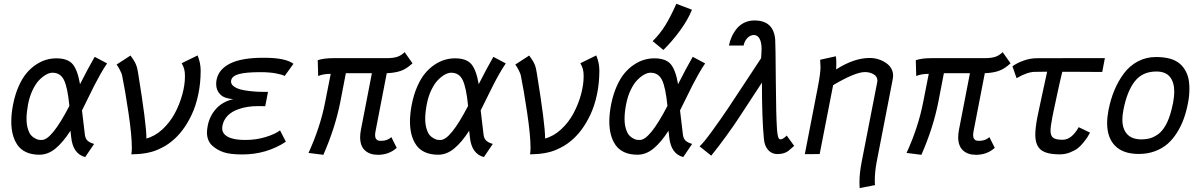

<svg xmlns="http://www.w3.org/2000/svg" viewBox="-20 -800 6251 997"><path d="M125.5 -257.3Q117.7 -215.3 117.7 -183.6Q117.7 -153.3 124.8 -130.9Q131.8 -108.4 141.1 -97.9Q150.4 -87.4 162.4 -81.3Q174.3 -75.2 180.2 -74.2Q186 -73.2 190.9 -73.2H197.3Q248.5 -73.2 340.3 -250Q331.1 -345.2 312.5 -383.8Q293.9 -422.4 252.4 -422.4Q237.3 -422.4 219.5 -412.6Q201.7 -402.8 183.3 -384Q165 -365.2 149.2 -332Q133.3 -298.8 125.5 -257.3ZM405.8 -226.6Q418.9 -113.3 420.9 -99.1Q423.8 -79.1 435.5 -68.8Q447.3 -58.6 468.8 -52.7L422.4 15.6Q358.4 -1 349.6 -87.9Q349.1 -93.3 347.9 -104.2Q346.7 -115.2 345.7 -121.1Q308.1 -62 268.8 -29.3Q229.5 3.4 184.6 3.4Q145 3.4 116.2 -9.8Q87.4 -22.9 70.8 -47.1Q54.2 -71.3 46.4 -101.6Q38.6 -131.8 38.6 -168.9Q38.6 -209.5 47.9 -257.3Q58.1 -309.1 76.4 -350.8Q94.7 -392.6 117.2 -419.4Q139.6 -446.3 166.5 -464.1Q193.4 -481.9 219.5 -489.5Q245.6 -497.1 272.5 -497.1Q331.1 -497.1 356.9 -467.3Q382.8 -437.5 395.5 -362.8Q438 -446.8 471.7 -504.9L536.1 -470.7Q521 -449.2 502.4 -416.5Q483.9 -383.8 470.9 -358.2Q458 -332.5 436.5 -288.8Q415 -245.1 405.8 -226.6Z M657.7 -511.7Q677.7 -484.9 685.5 -466.3Q693.4 -447.8 697.3 -419.9Q740.2 -155.3 740.2 -84.5L739.7 -82Q738.8 -82 738.8 -80.6Q783.7 -91.8 822.8 -127.7Q861.8 -163.6 887 -210.2Q912.1 -256.8 926.3 -307.9Q940.4 -358.9 940.4 -403.8Q940.4 -425.8 936.8 -439.9Q933.1 -454.1 923.3 -471.7L1005.9 -512.2Q1022 -473.6 1022 -433.1Q1022 -367.7 1009.3 -308.3Q996.6 -249 975.1 -203.9Q953.6 -158.7 928 -124.8Q902.3 -90.8 873 -67.4Q856 -53.2 839.8 -43.5Q823.7 -33.7 798.3 -22.5Q772.9 -11.2 738.5 -5.1Q704.1 1 662.1 1.5Q664.6 -13.2 664.6 -33.2Q664.6 -97.7 646.7 -217.3Q628.9 -336.9 613.8 -409.7Q612.3 -417.5 602.5 -436.8Q592.8 -456.1 585.4 -464.8Z M1464.4 -64Q1363.8 2 1238.3 2Q1175.8 2 1141.8 -9.3Q1107.9 -20.5 1082 -43.9Q1054.7 -69.3 1054.7 -112.3Q1054.7 -125.5 1058.6 -147Q1068.4 -197.8 1102.1 -235.1Q1135.7 -272.5 1191.4 -285.2Q1145 -288.1 1123.8 -309.6Q1102.5 -331.1 1102.5 -363.3Q1102.5 -375.5 1104.5 -385.3Q1115.2 -440.4 1175 -470.2Q1234.9 -500 1345.7 -500H1352.5Q1462.4 -500 1503.9 -468.8L1458 -405.3Q1448.2 -412.1 1414.1 -418.7Q1379.9 -425.3 1332 -425.3Q1256.8 -425.3 1220.7 -415.3Q1184.6 -405.3 1180.2 -382.3Q1179.7 -380.4 1179.7 -376.5Q1179.7 -362.3 1193.8 -351.8Q1208 -341.3 1227.5 -335.9Q1247.1 -330.6 1274.7 -327.4Q1302.2 -324.2 1321 -323.5Q1339.8 -322.8 1360.4 -322.8H1362.8H1371.6L1357.4 -248.5Q1351.1 -248.5 1338.4 -248.8Q1325.7 -249 1319.3 -249Q1263.2 -249 1219.2 -233.4Q1147 -208.5 1134.8 -146Q1133.8 -141.6 1133.8 -133.8Q1133.8 -105 1164.1 -89.1Q1194.3 -73.2 1253.4 -73.2Q1310.1 -73.2 1359.4 -88.4Q1408.7 -103.5 1434.1 -123Z M1986.8 -498Q2023.9 -498 2044.7 -505.6Q2065.4 -513.2 2081.1 -529.3L2122.1 -471.2Q2089.8 -441.4 2059.6 -431.4Q2029.3 -421.4 1988.3 -419.9L1930.2 -119.6Q1927.7 -106 1927.7 -98.6Q1927.7 -85.4 1933.1 -78.4Q1938.5 -71.3 1944.6 -70.1Q1950.7 -68.8 1960.4 -68.8Q1991.2 -68.8 2012.2 -87.9L2040 -32.2Q2000 3.9 1942.4 3.9Q1899.9 3.9 1875 -19Q1850.1 -42 1850.1 -87.9Q1850.1 -106 1854.5 -127.9L1911.1 -419.9H1775.9L1747.1 -270.5Q1720.7 -136.7 1659.2 3.9L1582 -5.9Q1643.6 -140.1 1668.9 -272.5L1697.3 -416.5Q1658.2 -416.5 1632.3 -405.3L1629.9 -487.3Q1660.6 -498 1710.4 -498Z M2195.8 -257.3Q2188 -215.3 2188 -183.6Q2188 -153.3 2195.1 -130.9Q2202.1 -108.4 2211.4 -97.9Q2220.7 -87.4 2232.7 -81.3Q2244.6 -75.2 2250.5 -74.2Q2256.3 -73.2 2261.2 -73.2H2267.6Q2318.8 -73.2 2410.6 -250Q2401.4 -345.2 2382.8 -383.8Q2364.3 -422.4 2322.8 -422.4Q2307.6 -422.4 2289.8 -412.6Q2272 -402.8 2253.7 -384Q2235.4 -365.2 2219.5 -332Q2203.6 -298.8 2195.8 -257.3ZM2476.1 -226.6Q2489.3 -113.3 2491.2 -99.1Q2494.1 -79.1 2505.9 -68.8Q2517.6 -58.6 2539.1 -52.7L2492.7 15.6Q2428.7 -1 2419.9 -87.9Q2419.4 -93.3 2418.2 -104.2Q2417 -115.2 2416 -121.1Q2378.4 -62 2339.1 -29.3Q2299.8 3.4 2254.9 3.4Q2215.3 3.4 2186.5 -9.8Q2157.7 -22.9 2141.1 -47.1Q2124.5 -71.3 2116.7 -101.6Q2108.9 -131.8 2108.9 -168.9Q2108.9 -209.5 2118.2 -257.3Q2128.4 -309.1 2146.7 -350.8Q2165 -392.6 2187.5 -419.4Q2210 -446.3 2236.8 -464.1Q2263.7 -481.9 2289.8 -489.5Q2315.9 -497.1 2342.8 -497.1Q2401.4 -497.1 2427.2 -467.3Q2453.1 -437.5 2465.8 -362.8Q2508.3 -446.8 2542 -504.9L2606.4 -470.7Q2591.3 -449.2 2572.8 -416.5Q2554.2 -383.8 2541.3 -358.2Q2528.3 -332.5 2506.8 -288.8Q2485.4 -245.1 2476.1 -226.6Z M2728 -511.7Q2748 -484.9 2755.9 -466.3Q2763.7 -447.8 2767.6 -419.9Q2810.5 -155.3 2810.5 -84.5L2810.1 -82Q2809.1 -82 2809.1 -80.6Q2854 -91.8 2893.1 -127.7Q2932.1 -163.6 2957.3 -210.2Q2982.4 -256.8 2996.6 -307.9Q3010.7 -358.9 3010.7 -403.8Q3010.7 -425.8 3007.1 -439.9Q3003.4 -454.1 2993.7 -471.7L3076.2 -512.2Q3092.3 -473.6 3092.3 -433.1Q3092.3 -367.7 3079.6 -308.3Q3066.9 -249 3045.4 -203.9Q3023.9 -158.7 2998.3 -124.8Q2972.7 -90.8 2943.4 -67.4Q2926.3 -53.2 2910.2 -43.5Q2894 -33.7 2868.7 -22.5Q2843.3 -11.2 2808.8 -5.1Q2774.4 1 2732.4 1.5Q2734.9 -13.2 2734.9 -33.2Q2734.9 -97.7 2717 -217.3Q2699.2 -336.9 2684.1 -409.7Q2682.6 -417.5 2672.9 -436.8Q2663.1 -456.1 2655.8 -464.8Z M3369.1 -586.4Q3408.7 -625.5 3435.8 -670.2Q3462.9 -714.8 3492.2 -780.3L3573.2 -749.5Q3551.8 -696.8 3511.7 -641.8Q3471.7 -586.9 3424.8 -540.5ZM3231 -257.3Q3223.1 -215.3 3223.1 -183.6Q3223.1 -153.3 3230.2 -130.9Q3237.3 -108.4 3246.6 -97.9Q3255.9 -87.4 3267.8 -81.3Q3279.8 -75.2 3285.6 -74.2Q3291.5 -73.2 3296.4 -73.2H3302.7Q3354 -73.2 3445.8 -250Q3436.5 -345.2 3418 -383.8Q3399.4 -422.4 3357.9 -422.4Q3342.8 -422.4 3325 -412.6Q3307.1 -402.8 3288.8 -384Q3270.5 -365.2 3254.6 -332Q3238.8 -298.8 3231 -257.3ZM3511.2 -226.6Q3524.4 -113.3 3526.4 -99.1Q3529.3 -79.1 3541 -68.8Q3552.7 -58.6 3574.2 -52.7L3527.8 15.6Q3463.9 -1 3455.1 -87.9Q3454.6 -93.3 3453.4 -104.2Q3452.1 -115.2 3451.2 -121.1Q3413.6 -62 3374.3 -29.3Q3335 3.4 3290 3.4Q3250.5 3.4 3221.7 -9.8Q3192.9 -22.9 3176.3 -47.1Q3159.7 -71.3 3151.9 -101.6Q3144 -131.8 3144 -168.9Q3144 -209.5 3153.3 -257.3Q3163.6 -309.1 3181.9 -350.8Q3200.2 -392.6 3222.7 -419.4Q3245.1 -446.3 3272 -464.1Q3298.8 -481.9 3325 -489.5Q3351.1 -497.1 3377.9 -497.1Q3436.5 -497.1 3462.4 -467.3Q3488.3 -437.5 3501 -362.8Q3543.5 -446.8 3577.1 -504.9L3641.6 -470.7Q3626.5 -449.2 3607.9 -416.5Q3589.4 -383.8 3576.4 -358.2Q3563.5 -332.5 3542 -288.8Q3520.5 -245.1 3511.2 -226.6Z M3673.3 8.3 3612.8 -40Q3632.8 -57.6 3677.7 -119.4Q3722.7 -181.2 3761 -238.3Q3799.3 -295.4 3857.9 -385Q3916.5 -474.6 3932.1 -497.6Q3934.6 -527.8 3934.6 -547.9Q3934.6 -580.1 3924.1 -599.1Q3913.6 -618.2 3895 -618.2Q3876 -618.2 3860.8 -602.5Q3845.7 -586.9 3841.3 -563.5H3765.1Q3770 -588.4 3780.3 -610.6Q3790.5 -632.8 3806.4 -652.1Q3822.3 -671.4 3845.7 -682.6Q3869.1 -693.8 3897.5 -693.8Q3997.6 -693.8 4005.4 -593.8Q4007.3 -566.9 4008.5 -384Q4009.8 -201.2 4014.6 -130.4Q4016.6 -102.5 4020.5 -89.4Q4024.4 -76.2 4033.2 -76.2Q4039.1 -76.2 4046.9 -81.1Q4054.7 -85.9 4059.6 -90.8L4064.9 -96.2L4104 -42.5Q4082 -22.9 4073.7 -16.4Q4065.4 -9.8 4051.3 -4.9Q4037.1 0 4016.6 0Q3987.8 0 3969 -20.8Q3950.2 -41.5 3946.8 -78.1Q3936.5 -181.6 3936.5 -371.1Q3913.6 -336.4 3874 -275.6Q3834.5 -214.8 3811.5 -180.2Q3788.6 -145.5 3751 -93.5Q3713.4 -41.5 3673.3 8.3Z M4321.8 -439.5Q4414.6 -499 4496.1 -499Q4541.5 -499 4579.6 -473.9Q4617.7 -448.7 4617.7 -406.2Q4617.7 -400.4 4615.7 -388.7L4532.7 38.6Q4522.5 90.8 4522.5 140.1Q4522.5 153.3 4523.9 161.1L4443.8 176.8Q4442.9 155.3 4442.9 145Q4442.9 100.1 4454.1 42L4535.2 -373.5Q4536.1 -379.4 4536.1 -381.8Q4536.1 -402.8 4516.4 -414.3Q4496.6 -425.8 4471.2 -425.8Q4421.4 -425.8 4306.2 -357.9L4236.3 0L4159.2 0.5L4226.1 -344.2Q4240.7 -419.4 4240.7 -450.7Q4240.7 -458.5 4238.8 -489.7L4320.3 -507.8Q4322.8 -495.6 4322.8 -468.8Q4322.8 -457 4321.8 -439.5Z M5092.3 -498Q5129.4 -498 5150.1 -505.6Q5170.9 -513.2 5186.5 -529.3L5227.5 -471.2Q5195.3 -441.4 5165 -431.4Q5134.8 -421.4 5093.8 -419.9L5035.6 -119.6Q5033.2 -106 5033.2 -98.6Q5033.2 -85.4 5038.6 -78.4Q5043.9 -71.3 5050 -70.1Q5056.2 -68.8 5065.9 -68.8Q5096.7 -68.8 5117.7 -87.9L5145.5 -32.2Q5105.5 3.9 5047.9 3.9Q5005.4 3.9 4980.5 -19Q4955.6 -42 4955.6 -87.9Q4955.6 -106 4960 -127.9L5016.6 -419.9H4881.3L4852.5 -270.5Q4826.2 -136.7 4764.6 3.9L4687.5 -5.9Q4749 -140.1 4774.4 -272.5L4802.7 -416.5Q4763.7 -416.5 4737.8 -405.3L4735.4 -487.3Q4766.1 -498 4815.9 -498Z M5509.3 -498H5568.8Q5568.8 -498 5636.7 -498H5708.5H5717.3L5703.6 -426.3L5555.2 -427.2H5496.1Q5481.9 -368.7 5466.8 -297.4Q5451.7 -226.1 5449.2 -214.8L5445.3 -195.3Q5435.1 -144 5435.1 -121.6Q5435.1 -94.7 5449 -84.5Q5462.9 -74.2 5498 -74.2Q5544.4 -74.2 5581.5 -139.6L5640.1 -111.3Q5631.8 -96.7 5627 -88.4Q5622.1 -80.1 5606.4 -60.5Q5590.8 -41 5575.7 -29.5Q5560.5 -18.1 5535.9 -8.3Q5511.2 1.5 5483.9 1.5Q5413.6 1.5 5384.8 -22.2Q5356 -45.9 5356 -100.6Q5356 -136.7 5367.2 -193.8L5371.6 -214.8Q5376.5 -236.3 5391.1 -306.2Q5405.8 -376 5417.5 -427.7L5352.1 -426.8Q5314.9 -426.3 5258.8 -394L5237.3 -455.6Q5260.7 -473.1 5295.4 -485.4Q5330.1 -497.6 5363.3 -497.6Z M5892.1 -0.5Q5811.5 -1 5770.3 -43Q5729 -85 5729 -160.6Q5729 -189.9 5735.8 -226.6Q5746.6 -282.7 5766.4 -330.6Q5786.1 -378.4 5815.7 -418.2Q5845.2 -458 5888.2 -481Q5931.2 -503.9 5982.4 -503.9Q6052.7 -503.9 6091.8 -479.7Q6130.9 -455.6 6147.5 -405.8Q6156.2 -379.4 6156.2 -339.4Q6156.2 -300.8 6148.9 -265.1Q6140.6 -221.7 6127.2 -184.1Q6113.8 -146.5 6092.3 -112.1Q6070.8 -77.6 6043.5 -53.5Q6016.1 -29.3 5977.5 -14.9Q5939 -0.5 5893.1 -0.5ZM5996.6 -105Q6047.4 -145.5 6069.8 -258.8Q6070.3 -260.3 6070.8 -263.2Q6071.3 -266.1 6071.8 -267.6Q6077.6 -301.3 6077.6 -323.2Q6077.6 -372.6 6055.2 -400.6Q6032.7 -428.7 5984.4 -428.7Q5912.1 -428.7 5872.1 -377Q5832 -325.2 5813.5 -229Q5808.1 -201.2 5808.1 -179.7Q5808.1 -129.9 5833.3 -103Q5858.4 -76.2 5907.7 -76.2Q5935.5 -76.7 5955.3 -83Q5975.1 -89.4 5996.6 -105Z"/></svg>

Font: Fantasque Sans Mono
Style: Italic
Weight: 400
Italic angle: -11°
Monospace: yes
Designer: Jany Belluz
Version: Version 1.8.0 ; ttfautohint (v1.8.2)